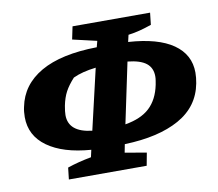

<svg xmlns="http://www.w3.org/2000/svg" viewBox="-66 -624 810 712"><g transform="rotate(-10 338.5 -267.5)"><path d="M138 11 143 -33Q184 -47 233 -56L239 -83Q134 -91 75.5 -133Q17 -175 17 -245Q17 -254 18 -264.5Q19 -275 21 -283Q37 -364 113.5 -408Q190 -452 325 -454L331 -477L240 -498L250 -546H542L537 -501Q514 -493 493 -487.5Q472 -482 449 -479L443 -453Q554 -446 611.5 -406Q669 -366 669 -298Q669 -288 668 -278.5Q667 -269 665 -258Q649 -173 571 -129.5Q493 -86 365 -82L359 -51L440 -37L431 11ZM520 -310Q520 -342 498 -359.5Q476 -377 428 -382L380 -154Q440 -164 472.5 -194.5Q505 -225 516 -279Q517 -285 518.5 -293.5Q520 -302 520 -310ZM167 -226Q167 -162 255 -152L308 -380Q256 -374 222 -358Q200 -334 188.5 -312.5Q177 -291 171 -261Q167 -239 167 -226Z"/></g></svg>

Font: Piazzolla SC
Style: Bold Italic
Weight: 700
Italic angle: -11.3°
Designer: Juan Pablo del Peral
Foundry: Huerta Tipografica
Version: Version 1.330